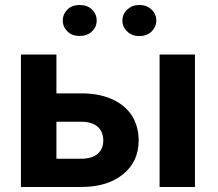

<svg xmlns="http://www.w3.org/2000/svg" viewBox="-20 -746 868 766"><path d="M365.7 -664.1C365.7 -681.2 359.4 -695.8 347.2 -708C334.5 -720.2 317.9 -726.1 297.9 -726.1C277.8 -726.1 261.2 -720.2 249 -708C236.8 -695.8 230.5 -681.2 230.5 -664.1C230.5 -647 236.8 -632.8 249 -620.6C261.2 -608.4 277.8 -602.5 297.9 -602.5C317.9 -602.5 334 -608.4 346.7 -620.6C359.4 -632.3 365.7 -647 365.7 -664.1ZM468.3 -664.1C468.3 -647 474.6 -632.8 487.3 -620.6C499.5 -608.4 516.1 -602.1 536.1 -602.1C556.2 -602.1 572.8 -608.4 585 -620.6C597.2 -632.8 603.5 -647 603.5 -664.1C603.5 -681.2 597.2 -695.8 584.5 -708C571.3 -720.2 555.2 -726.1 536.1 -726.1C517.1 -726.1 501.5 -720.2 488.3 -708.5C475.1 -696.3 468.3 -681.6 468.3 -664.1ZM205.1 -528.3H63.5V0H303.2C374 0 430.2 -17.1 471.7 -51.3C512.7 -85 533.2 -129.9 533.2 -185.5C533.2 -223.1 523.9 -256.3 505.9 -285.2C468.8 -341.8 397.5 -373.5 306.2 -373.5H205.1ZM757.8 -528.3H616.7V0H757.8ZM305.2 -260.3C362.3 -260.3 392.1 -231 392.1 -185.5C392.1 -140.6 361.3 -112.8 305.2 -112.8H205.1V-260.3Z"/></svg>

Font: Roboto
Style: Bold
Weight: 700
Designer: Google
Version: Version 2.137; 2017